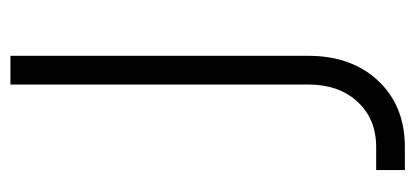

<svg xmlns="http://www.w3.org/2000/svg" viewBox="-234 -556 796 368"><g transform="rotate(-90 164.0 -372.0)"><path d="M22 6V-49H66Q120 -49 153 -84.8Q186 -120.5 186 -179V-750H241V-179Q241 -96 193 -45Q145 6 66 6Z"/></g></svg>

Font: Mohave Light
Style: Regular
Weight: 300
Designer: Gumpita Rahayu
Foundry: Tokotype
Version: Version 2.003